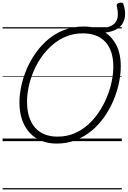

<svg xmlns="http://www.w3.org/2000/svg" viewBox="-20 -1096 992 1491"><path d="M420 19Q355 19 301.5 -2.5Q248 -24 210 -65.5Q172 -107 151.5 -166Q131 -225 131 -300Q131 -363 146 -431Q161 -499 189.5 -564.5Q218 -630 260.5 -689Q303 -748 358 -793.5Q413 -839 481.5 -864.5Q550 -890 630 -890Q659 -890 684.5 -886.5Q710 -883 733 -875Q792 -876 827 -888.5Q862 -901 878 -924Q894 -947 895 -978.5Q896 -1010 887 -1049Q884 -1059 890.5 -1065.5Q897 -1072 907.5 -1074.5Q918 -1077 927.5 -1074.5Q937 -1072 939 -1062Q952 -1022 951.5 -986Q951 -950 935.5 -920Q920 -890 886.5 -870Q853 -850 798 -843Q855 -805 886.5 -739.5Q918 -674 918 -585Q918 -521 903.5 -451.5Q889 -382 860 -314Q831 -246 788.5 -186Q746 -126 690.5 -80Q635 -34 567.5 -7.5Q500 19 420 19ZM427 -35Q496 -35 554.5 -59Q613 -83 661 -125.5Q709 -168 746 -222.5Q783 -277 808.5 -338Q834 -399 847 -461Q860 -523 860 -579Q860 -642 844 -690.5Q828 -739 797.5 -771.5Q767 -804 723 -820.5Q679 -837 623 -837Q556 -837 497.5 -814Q439 -791 390.5 -750Q342 -709 304.5 -656.5Q267 -604 241.5 -544Q216 -484 203 -423Q190 -362 190 -306Q190 -240 206 -189.5Q222 -139 252.5 -104.5Q283 -70 327 -52.5Q371 -35 427 -35ZM0 365H926V375H0ZM0 -20H926V0H0ZM0 -505H926V-500H0ZM0 -885H926V-875H0Z"/></svg>

Font: Playwrite DK Uloopet Guides
Style: Regular
Weight: 400
Designer: Veronika Burian, José Scaglione
Foundry: TypeTogether
Version: Version 1.003